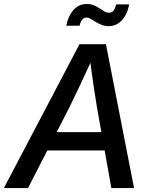

<svg xmlns="http://www.w3.org/2000/svg" viewBox="-48 -951 757 971"><path d="M-28.3 0 354 -727.5H487.8L629.9 0H515.1L442.4 -407.7Q434.1 -457 424.6 -522Q415 -586.9 403.3 -679.7H430.7Q389.2 -588.9 358.6 -523.9Q328.1 -459 302.7 -407.7L93.8 0ZM147 -189.9 162.1 -282.7H532.7L517.6 -189.9ZM502.4 -818.8Q482.4 -818.8 466.1 -825.2Q449.7 -831.5 435.8 -840.3Q421.9 -849.1 410.4 -855.7Q398.9 -862.3 389.2 -862.3Q375 -862.3 366.2 -849.6Q357.4 -836.9 354.5 -820.8H287.1Q296.9 -870.6 323.7 -900.6Q350.6 -930.7 391.1 -930.7Q411.6 -930.7 427.2 -924.1Q442.9 -917.5 455.6 -908.7Q468.3 -899.9 480 -893.3Q491.7 -886.7 503.9 -886.7Q518.1 -886.7 526.1 -897Q534.2 -907.2 539.6 -928.7H605.5Q595.7 -877.4 567.9 -848.1Q540 -818.8 502.4 -818.8Z"/></svg>

Font: Inter 24pt Medium
Style: Italic
Weight: 500
Italic angle: -9.3988°
Designer: Rasmus Andersson
Foundry: rsms
Version: Version 4.001;git-66647c0bb